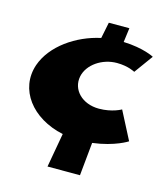

<svg xmlns="http://www.w3.org/2000/svg" viewBox="-99 -562 689 794"><g transform="rotate(15 245.5 -165.0)"><path d="M178 155H317L331 13C426 1 477 -33 477 -33L415 -153C415 -153 378 -131 321 -131C249 -131 200 -181 212 -240C223 -293 282 -333 345 -333C394 -333 423 -316 423 -316L481 -396C481 -396 436 -421 349 -424L357 -485H269L255 -416C153 -394 55 -327 24 -238C-14 -126 67 -20 204 9Z"/></g></svg>

Font: Hussar Milosc
Style: Bold
Weight: 700
Foundry: Cannot Into Space Fonts
Version: Version 1.02